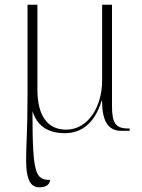

<svg xmlns="http://www.w3.org/2000/svg" viewBox="-20 -556 605 816"><path d="M148 240C179 240 191 226 193 209C131 207 118 188 118 -84C137 -23 181 10 256 10C328 10 383 -34 412 -128H414C413 -32 447 0 494 0H531V-10H524C470 -10 456 -35 456 -106V-536H414V-213C414 -105 356 -5 261 -5C183 -5 139 -63 139 -175V-536H97V-155C97 1 91 56 91 123C91 218 115 240 148 240Z"/></svg>

Font: Noto Serif Display ExtraLight
Style: Regular
Weight: 200
Designer: Monotype Design Team
Foundry: Monotype Imaging Inc.
Version: Version 2.009